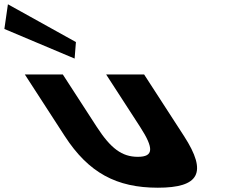

<svg xmlns="http://www.w3.org/2000/svg" viewBox="-398 -860 1074 895"><path d="M-361.1 -840 -377.6 -725 -50.2 -587 -44.1 -664ZM-282.3 -513H-105.3L52.8 -269C118.2 -168 170.4 -129 244.4 -129C318.4 -129 320.2 -168 254.8 -269L96.7 -513H273.7L459.6 -226C571 -54 529.7 15 337.7 15C145.7 15 15 -54 -96.4 -226Z"/></svg>

Font: Hussar
Style: BdOpOblSeven
Weight: 700
Foundry: Cannot Into Space Fonts
Version: Version 2.00